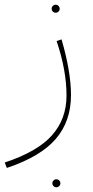

<svg xmlns="http://www.w3.org/2000/svg" viewBox="-42 -470 394 814"><path d="M206 -421Q201 -416 194 -416Q187 -416 182 -421Q177 -426 177 -433Q177 -440 182 -445Q187 -450 194 -450Q201 -450 206 -445Q211 -440 211 -433Q211 -426 206 -421ZM-13 242 -22 219Q117 173 178.5 103.5Q240 34 240 -65Q240 -172 198 -296L219 -303Q259 -165 259 -67Q259 44 194.5 119Q130 194 -13 242ZM209 319Q204 324 197 324Q190 324 185 319Q180 314 180 307Q180 300 185 295Q190 290 197 290Q204 290 209 295Q214 300 214 307Q214 314 209 319Z"/></svg>

Font: FiraGO Thin
Style: Regular
Weight: 100
Designer: bBox Type
Foundry: bBox Type GmbH
Version: Version 1.001;PS 001.001;hotconv 1.0.88;makeotf.lib2.5.64775